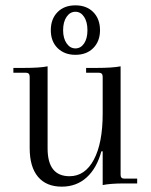

<svg xmlns="http://www.w3.org/2000/svg" viewBox="-20 -686 563 718"><path d="M262 -481Q221 -481 195.5 -506Q170 -531 170 -573Q170 -615 195 -640.5Q220 -666 262 -666Q304 -666 329 -640.5Q354 -615 354 -573Q354 -532 329 -506.5Q304 -481 262 -481ZM216 -573Q216 -543 229 -524Q242 -505 262 -505Q282 -505 294.5 -523.5Q307 -542 307 -573Q307 -604 294.5 -623Q282 -642 262 -642Q242 -642 229 -623Q216 -604 216 -573ZM211 12Q153 12 122 -25Q91 -62 91 -132V-399Q91 -414 77 -414H30V-432H68Q130 -432 158 -438V-131Q158 -27 240 -27Q298 -27 331 -89Q364 -151 364 -261V-399Q364 -414 350 -414H302V-432H341Q401 -432 431 -438V-32Q431 -18 445 -18H493V0H444Q394 0 364 6V-120H359Q342 -57 304 -22.5Q266 12 211 12Z"/></svg>

Font: Arapey Thin
Style: Regular
Weight: 100
Designer: Eduardo Rodriguez Tunni
Foundry: Eduardo Rodriguez Tunni
Version: Version 4.000;hotconv 1.0.109;makeotfexe 2.5.65596